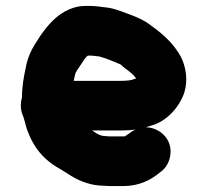

<svg xmlns="http://www.w3.org/2000/svg" viewBox="-20 -600 697 646"><path d="M314 -410C315 -410 316 -410 317 -409C341 -403 364 -392 386 -383C403 -366 425 -356 438 -336C428 -333 419 -329 408 -329C401 -328 394 -328 386 -328H228L230 -338C233 -350 233 -354 239 -363L255 -387C260 -395 268 -408 276 -413H282C292 -413 304 -411 314 -410ZM436 -164 424 -158C417 -152 411 -149 403 -143C402 -143 402 -143 402 -142C399 -141 396 -141 394 -141H353C350 -141 344 -141 337 -142C315 -142 304 -152 290 -161H386C404 -161 420 -162 436 -164ZM470 -172 491 -178C542 -193 583 -239 600 -288C613 -330 606 -375 588 -410C564 -453 530 -484 491 -512C465 -533 437 -544 404 -556C379 -565 358 -574 327 -576L313 -578C304 -579 294 -580 285 -580H265C248 -580 231 -576 214 -569C171 -551 142 -517 116 -480L98 -452C83 -428 73 -405 67 -374C60 -341 54 -311 54 -271C51 -262 50 -254 50 -245C50 -232 53 -219 59 -206C63 -193 66 -182 69 -170C92 -102 128 -61 186 -29L204 -18C209 -15 213 -12 218 -9C247 9 285 25 332 25C341 26 348 26 353 26H395C449 26 488 5 517 -19C536 -32 547 -49 552 -72C564 -128 520 -171 470 -172Z"/></svg>

Font: Blanket
Style: Blk
Weight: 900
Foundry: Cannot Into Space Fonts
Version: Version 0.9